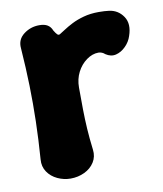

<svg xmlns="http://www.w3.org/2000/svg" viewBox="-67 -574 550 649"><g transform="rotate(-10 208.5 -250.0)"><path d="M124 19Q101 19 79.5 9Q58 -1 45.5 -19.5Q33 -38 35 -62Q40 -131 41.5 -192Q43 -253 41.5 -314Q40 -375 35 -444Q32 -474 55.5 -492Q79 -510 109 -510Q127 -510 137.5 -503.5Q148 -497 153 -484Q159 -474 163.5 -469.5Q168 -465 173 -468Q180 -472 192 -480Q204 -488 221.5 -497Q239 -506 262.5 -512.5Q286 -519 315 -519Q325 -519 334 -518.5Q343 -518 350 -517Q381 -513 398.5 -487Q416 -461 402 -421Q396 -402 381 -387Q366 -372 348 -367.5Q330 -363 312 -375Q308 -379 302 -381.5Q296 -384 290 -384Q269 -384 249 -369.5Q229 -355 217 -331.5Q205 -308 205 -279Q205 -237 205.5 -203.5Q206 -170 208 -137.5Q210 -105 215 -64Q218 -40 206 -21Q194 -2 172 8.5Q150 19 124 19Z"/></g></svg>

Font: Winky Sans
Style: Bold
Weight: 700
Designer: Simon Atzbach
Foundry: typofactur
Version: Version 1.205